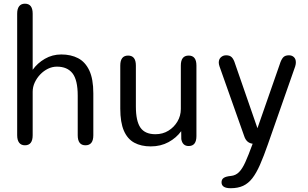

<svg xmlns="http://www.w3.org/2000/svg" viewBox="-20 -782 1670 1040"><path d="M443 5Q401 5 401 -49.5V-264Q401 -348.5 372.8 -384.8Q344.5 -421 288 -421Q263.5 -421 240.2 -409.8Q217 -398.5 198.2 -379Q179.5 -359.5 168.2 -335.2Q157 -311 157 -285V-49.5Q157 5 115 5Q94.5 5 83.8 -9Q73 -23 73 -49.5V-708Q73 -734.5 83.8 -748.2Q94.5 -762 115 -762Q157 -762 157 -708V-404Q182.5 -440 223 -463.5Q263.5 -487 312 -487Q364 -487 403 -466.8Q442 -446.5 463.8 -400.2Q485.5 -354 485.5 -276.5V-49.5Q485.5 5 443 5Z M674 -481Q716 -481 716 -427V-205.5Q716 -126 740.8 -90.5Q765.5 -55 822 -55Q861.5 -55 892.2 -74Q923 -93 941.2 -124Q959.5 -155 959.5 -191.5V-427Q959.5 -481 1002 -481Q1044 -481 1044 -427V-45Q1044 9 1002 9Q968.5 9 962 -28.5L961.5 -71.5Q935.5 -35.5 893 -12.2Q850.5 11 796.5 11Q744.5 11 707.5 -9Q670.5 -29 651 -74Q631.5 -119 631.5 -193.5V-427Q631.5 -481 674 -481Z M1229.5 237.5Q1180 237.5 1180 205.5Q1180 189.5 1192 181.5Q1204 173.5 1231 171Q1256.5 168.5 1274.5 150.5Q1292.5 132.5 1309 96Q1325.5 59.5 1346.5 2L1348.5 -3.5Q1315 -7.5 1303 -44L1169 -422.5Q1165 -434.5 1165 -443Q1165 -461.5 1176.8 -472Q1188.5 -482.5 1205 -482.5Q1225.5 -482.5 1236 -471.2Q1246.5 -460 1253.5 -436.5L1374.5 -87.5L1495.5 -434.5Q1502.5 -457.5 1512.8 -470Q1523 -482.5 1545 -482.5Q1561.5 -482.5 1572 -472.5Q1582.5 -462.5 1582.5 -444.5Q1582.5 -440 1581.8 -434.5Q1581 -429 1579 -422.5L1431 0Q1408.5 64.5 1388.5 110Q1368.5 155.5 1346.8 183.5Q1325 211.5 1297 224.5Q1269 237.5 1229.5 237.5Z"/></svg>

Font: Sono
Style: Regular
Weight: 400
Designer: Tyler Finck
Foundry: Tyler Finck
Version: Version 2.112